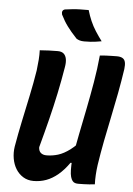

<svg xmlns="http://www.w3.org/2000/svg" viewBox="-62 -987 725 1044"><g transform="rotate(5 300.5 -465.0)"><path d="M495 0Q480 2 465 3Q450 4 435 4.5Q420 5 405 5Q395 5 387 2.5Q379 0 373 -7.5Q367 -15 363 -29Q359 -43 358.5 -65.5Q358 -88 360 -121Q371 -191 385.5 -262.5Q400 -334 414.5 -407Q429 -480 441.5 -553Q454 -626 461 -700Q478 -702 493 -702.5Q508 -703 523 -703.5Q538 -704 554 -704Q573 -704 584.5 -697.5Q596 -691 599.5 -676.5Q603 -662 600 -638Q590 -571 577.5 -504.5Q565 -438 551 -372Q537 -306 524 -239Q511 -172 501 -106Q497 -77 495.5 -50.5Q494 -24 495 0ZM161 11Q129 11 104.5 -4Q80 -19 64.5 -44Q49 -69 43.5 -101Q38 -133 43 -166Q55 -236 70 -307Q85 -378 100 -449Q115 -520 126 -589Q130 -622 132 -648.5Q134 -675 133 -700Q159 -702 183 -703Q207 -704 231 -704Q252 -704 263.5 -694Q275 -684 278.5 -665Q282 -646 277 -619Q265 -546 250 -475Q235 -404 216.5 -330Q198 -256 176 -175Q176 -155 187.5 -144.5Q199 -134 219 -134Q251 -134 282 -143.5Q313 -153 347 -178.5Q381 -204 422 -253L392 -105H353Q325 -65 294 -39Q263 -13 230 -1Q197 11 161 11ZM379 -941Q388 -910 400 -882.5Q412 -855 428 -830Q444 -805 464 -778Q447 -775 433 -773Q419 -771 404 -770Q389 -769 370 -769Q355 -769 345 -772Q335 -775 327 -780Q309 -799 296.5 -814Q284 -829 274 -842.5Q264 -856 255 -871Q246 -886 237 -904Q234 -915 237 -922.5Q240 -930 250 -933Q273 -936 291.5 -938Q310 -940 331 -940.5Q352 -941 379 -941Z"/></g></svg>

Font: Rec Mono Semicasual
Style: Bold Italic
Weight: 700
Italic angle: -10°
Version: Version 1.085; ttfautohint (v1.8.4.7-5d5b)